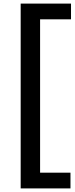

<svg xmlns="http://www.w3.org/2000/svg" viewBox="-20 -828 415 1068"><path d="M95 220V-808H375V-720.5H203V132.5H372V220Z"/></svg>

Font: Encode Sans SemiExpanded SemiExpanded Medium
Style: Regular
Weight: 500
Width: 6
Designer: Multiple Designers
Foundry: Impallari Type
Version: Version 3.000; ttfautohint (v1.8.3) -l 8 -r 50 -G 200 -x 14 